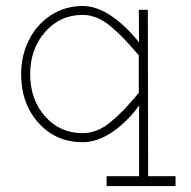

<svg xmlns="http://www.w3.org/2000/svg" viewBox="-20 -463 640 643"><path d="M567.9 127V160.2H336.9V127H445.8V-109.9Q406.7 -55.2 356.4 -21Q306.2 13.2 256.8 13.2Q167 13.2 108.9 -51.5Q50.8 -116.2 50.8 -214.8Q50.8 -276.9 76.9 -329.1Q103 -381.3 150.6 -412.1Q198.2 -442.9 256.8 -442.9Q304.7 -442.9 354.5 -408.4Q404.3 -374 445.8 -320.8L444.8 -430.2H475.1L476.1 127ZM444.8 -277.8Q415.5 -311.5 397 -331.3Q378.4 -351.1 353.5 -372.3Q328.6 -393.6 304.9 -403.3Q281.2 -413.1 256.8 -413.1Q181.2 -413.1 131.1 -356Q81.1 -298.8 81.1 -214.8Q81.1 -129.4 130.9 -73.2Q180.7 -17.1 256.8 -17.1Q281.2 -17.1 304.7 -26.4Q328.1 -35.6 352.3 -55.9Q376.5 -76.2 396.5 -97.2Q416.5 -118.2 444.8 -151.9Z"/></svg>

Font: Compagnon Light
Style: Regular
Weight: 400
Designer: Juliette Duhe, Lea Pradine
Foundry: Velvetyne Type Foundry
Version: Version 1.000;PS 001.000;hotconv 1.0.88;makeotf.lib2.5.64775